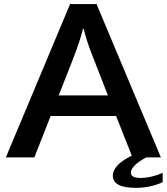

<svg xmlns="http://www.w3.org/2000/svg" viewBox="-20 -809 820 944"><path d="M324.7 -789.1H454.6L771 -35.2H698.7Q623.5 6.3 623.5 40Q623.5 65.9 670.4 65.9Q722.2 65.9 779.8 41V86.9Q717.8 114.7 648.4 114.7Q534.7 114.7 534.7 54.7Q534.7 2.4 627.9 -43.9L550.8 -238.8H229L148.9 -35.2H8.8ZM510.7 -339.8 441.9 -516.1Q406.2 -604 391.6 -667H387.7Q374 -608.4 337.9 -516.1L268.6 -339.8Z"/></svg>

Font: FORM UDPGothic
Style: Bold
Weight: 700
Foundry: Pronama LLC
Version: Version 1.051